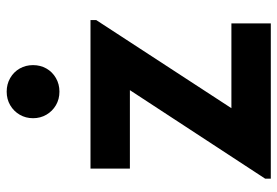

<svg xmlns="http://www.w3.org/2000/svg" viewBox="-148 -683 831 575"><g transform="rotate(-90 267.5 -395.5)"><path d="M485 0H20V-17L285 -422H50V-540H495V-523L231 -118H485ZM201 -712Q201 -734 211.5 -752Q222 -770 240 -780.5Q258 -791 280.5 -791Q303 -791 321.2 -780.5Q339.5 -770 349.8 -752Q360 -734 360 -712Q360 -690 349.8 -672Q339.5 -654 321.2 -643.5Q303 -633 280.5 -633Q258 -633 240 -643.5Q222 -654 211.5 -672Q201 -690 201 -712Z"/></g></svg>

Font: Hauora ExtraBold
Style: Regular
Weight: 800
Designer: Wayne Shih
Foundry: WCYS
Version: Version 1.001